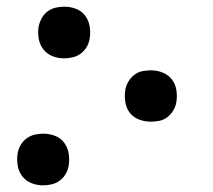

<svg xmlns="http://www.w3.org/2000/svg" viewBox="-20 -548 640 576"><path d="M172 -373Q154 -373 137.5 -379.5Q121 -386 110 -400Q99 -414 96 -432.5Q93 -451 96 -469Q99 -482 105.5 -494Q112 -506 123 -514Q134 -522 147 -525Q160 -528 173 -528Q191 -528 208 -521.5Q225 -515 235.5 -501Q246 -487 249 -468.5Q252 -450 249 -432Q247 -419 240 -407Q233 -395 222 -387Q211 -379 198 -376Q185 -373 172 -373ZM432 -183Q414 -183 397 -189.5Q380 -196 369.5 -209.5Q359 -223 356 -241.5Q353 -260 356 -279Q358 -291 365 -303Q372 -315 383 -323.5Q394 -332 407 -334.5Q420 -337 433 -337Q451 -337 467.5 -330.5Q484 -324 495 -310.5Q506 -297 509 -278.5Q512 -260 509 -241Q507 -229 500 -217Q493 -205 482 -196.5Q471 -188 458 -185.5Q445 -183 432 -183ZM109 8Q91 8 74.5 1.5Q58 -5 47 -19Q36 -33 33 -51.5Q30 -70 33 -88Q35 -101 42 -113Q49 -125 60 -133Q71 -141 84 -144Q97 -147 110 -147Q128 -147 145 -140.5Q162 -134 172.5 -120Q183 -106 186 -87.5Q189 -69 186 -51Q184 -38 177 -26Q170 -14 159 -6Q148 2 135 5Q122 8 109 8Z"/></svg>

Font: Iosevka Medium Extended
Style: Italic
Weight: 500
Width: 7
Italic angle: -9°
Monospace: yes
Designer: Belleve Invis
Foundry: Belleve Invis
Version: Version 32.5.0; ttfautohint (v1.8.4)